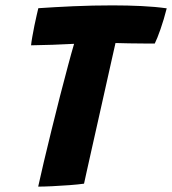

<svg xmlns="http://www.w3.org/2000/svg" viewBox="-20 -687 640 714"><path d="M95.5 -518.5Q96.5 -529.5 100 -549.5Q103.5 -569.5 108 -592Q112.5 -614.5 116.8 -632.2Q121 -650 122.5 -656.5Q180 -660.5 252.5 -663.8Q325 -667 398.5 -667Q454 -667 506 -664.5Q558 -662 600 -656Q589.5 -614.5 577 -578.8Q564.5 -543 555.5 -525Q543 -525 516 -525.2Q489 -525.5 459.8 -525.8Q430.5 -526 409.5 -527Q404.5 -505 394.5 -460.5Q384.5 -416 371.8 -359Q359 -302 345.8 -242.8Q332.5 -183.5 320.8 -131.5Q309 -79.5 301.5 -45Q294 -10.5 292.5 -4Q271.5 -1 238.8 1.5Q206 4 173.8 5.5Q141.5 7 122 7Q130 -29.5 143 -85Q156 -140.5 171.8 -204.2Q187.5 -268 203.5 -330.8Q219.5 -393.5 233.5 -445Q239.5 -468 245.2 -488Q251 -508 255.5 -524Q220 -522 176 -520.5Q132 -519 95.5 -518.5Z"/></svg>

Font: Grandstander
Style: Bold Italic
Weight: 700
Italic angle: -15°
Designer: Tyler Finck
Foundry: Etcetera Type Co
Version: Version 1.200; ttfautohint (v1.8.3)